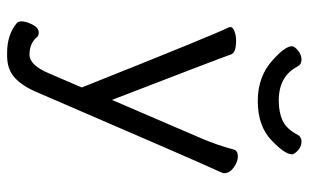

<svg xmlns="http://www.w3.org/2000/svg" viewBox="-184 -520 868 540"><g transform="rotate(90 250.0 -250.0)"><path d="M148 -584Q194 -541 264 -541Q334 -541 374 -579Q414 -617 414 -637Q414 -644 403 -654Q392 -664 378 -664Q365 -664 359 -653Q343 -622 319.5 -611Q296 -600 263 -600Q194 -600 167 -653Q161 -664 148 -664Q134 -664 122 -654Q110 -644 110 -637Q110 -618 148 -584ZM137 164Q174 164 197.5 143.5Q221 123 239 81Q438 -381 463 -434Q467 -442 467 -447Q467 -462 451 -473.5Q435 -485 420 -485Q405 -485 401 -475Q388 -426 369 -382L261 -131Q144 -434 133 -466Q128 -480 95 -480Q80 -480 68 -475.5Q56 -471 56 -464L57 -459Q75 -425 226 -46L186 47Q163 101 134 101Q104 101 87 83Q82 75 72 75Q58 75 49 93Q40 111 40 124Q40 130 44 136Q77 164 128 164Z"/></g></svg>

Font: LXGW WenKai Mono TC
Style: Regular
Weight: 400
Designer: LXGW / Fontworks Inc.
Foundry: LXGW / Fontworks Inc.
Version: Version 1.330